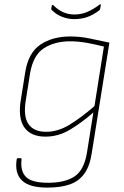

<svg xmlns="http://www.w3.org/2000/svg" viewBox="-20 -657 565 874"><path d="M300 -491Q345 -491 387.5 -482Q430 -473 478 -463L398 38Q389 99 364 133.5Q339 168 297.5 182.5Q256 197 195 197Q113 197 79.5 164Q46 131 56 68Q57 63 60 63H75Q79 63 78 69Q72 122 98.5 148.5Q125 175 199 175Q276 175 319.5 146Q363 117 376 37L405 -145Q350 -97 297.5 -66Q245 -35 187 -35Q120 -35 90.5 -77.5Q61 -120 75 -204L95 -329Q109 -417 164 -454Q219 -491 300 -491ZM190 -57Q244 -57 297 -89.5Q350 -122 410 -174L453 -445Q414 -455 375 -462Q336 -469 299 -469Q229 -469 180 -437.5Q131 -406 117 -324L98 -204Q85 -129 109 -93Q133 -57 190 -57ZM318 -570Q289 -570 262.5 -580.5Q236 -591 216 -611Q214 -612 213.5 -614.5Q213 -617 214 -621L216 -631Q217 -635 218.5 -635Q220 -635 223 -633Q244 -612 267.5 -601.5Q291 -591 319 -591Q348 -591 375.5 -602Q403 -613 433 -636Q435 -638 437.5 -637Q440 -636 439 -633L436 -618Q435 -614 434.5 -613Q434 -612 432 -610Q403 -588 376 -579Q349 -570 318 -570Z"/></svg>

Font: Sofia Sans Thin
Style: Italic
Weight: 250
Italic angle: -9°
Version: Version 4.100-B